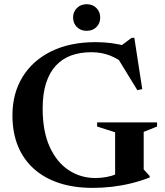

<svg xmlns="http://www.w3.org/2000/svg" viewBox="-20 -902 804 934"><path d="M679 -78 708 -46V-38.5Q664 -21.5 618.2 -10.2Q572.5 1 525.5 6.5Q478.5 12 430.5 12Q341 12 269 -11.2Q197 -34.5 145.8 -80Q94.5 -125.5 67.5 -191Q40.5 -256.5 40.5 -341Q40.5 -447.5 89.8 -527.8Q139 -608 229.8 -652.5Q320.5 -697 445 -697Q486 -697 521.8 -692.2Q557.5 -687.5 599 -676.5L553.5 -668.5L620.5 -718H633.5L672 -468.5L648 -463.5L539 -641.5L598 -581Q557.5 -615 516 -631.5Q474.5 -648 424.5 -648Q369 -648 325.2 -631.8Q281.5 -615.5 250.8 -581.8Q220 -548 203.8 -496.5Q187.5 -445 187.5 -374Q187.5 -263.5 221.5 -188.2Q255.5 -113 313.8 -74.5Q372 -36 444 -36Q471.5 -36 497.5 -40.8Q523.5 -45.5 545.8 -54.8Q568 -64 583.5 -77L540 -18.5V-258.5L452.5 -286.5V-306.5H744V-286.5L679 -260.5ZM401.5 -752Q372.5 -752 354 -770.5Q335.5 -789 335.5 -816.5Q335.5 -844 354 -862.8Q372.5 -881.5 401.5 -881.5Q431 -881.5 449.2 -862.8Q467.5 -844 467.5 -816.5Q467.5 -789 449.2 -770.5Q431 -752 401.5 -752Z"/></svg>

Font: Newsreader 36pt SemiBold
Style: Regular
Weight: 600
Designer: Hugues Gentile
Foundry: Production Type
Version: Version 1.003